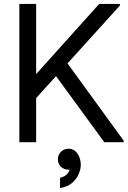

<svg xmlns="http://www.w3.org/2000/svg" viewBox="-20 -720 646 972"><path d="M120 -176V-297L482 -700H587V-692ZM78 0V-700H163V0ZM508 0 245 -360 308 -418 606 -8V0ZM284 232V180Q307 175 320.5 160.5Q334 146 334 127Q334 111 329 101L363 83Q366 93 366 103Q366 119 358 126.5Q350 134 340.5 136.5Q331 139 327 139Q304 139 288.5 124Q273 109 273 87Q273 64 288.5 48.5Q304 33 327 33Q356 33 372.5 58Q389 83 389 114Q389 136 378.5 161Q368 186 345 206Q322 226 284 232Z"/></svg>

Font: Fustat Medium
Style: Regular
Weight: 500
Designer: Mohamed Gaber, Khaled Hosny, Laura Garcia Mut
Foundry: Kief Type Foundry, Alif Type Foundry, Hard Type Foundry
Version: Version 1.007